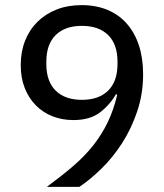

<svg xmlns="http://www.w3.org/2000/svg" viewBox="-20 -730 640 750"><path d="M539 -440Q539 -363 516 -295Q493 -227 457 -171Q421 -115 376.5 -71.5Q332 -28 290 0H163Q220 -42 265.5 -81Q311 -120 344.5 -162.5Q378 -205 401 -253Q424 -301 438 -360L433 -362Q409 -320 370 -290.5Q331 -261 267 -261Q222 -261 184.5 -276Q147 -291 119.5 -319Q92 -347 76.5 -386.5Q61 -426 61 -476Q61 -528 78 -571Q95 -614 126.5 -645Q158 -676 201.5 -693Q245 -710 299 -710Q355 -710 399.5 -691.5Q444 -673 475 -638Q506 -603 522.5 -553Q539 -503 539 -440ZM300 -340Q366 -340 402.5 -376Q439 -412 439 -480V-489Q439 -557 402.5 -593Q366 -629 300 -629Q234 -629 197.5 -593Q161 -557 161 -489V-480Q161 -412 197.5 -376Q234 -340 300 -340Z"/></svg>

Font: IBM Plex Sans Devanagari Text
Style: Regular
Weight: 450
Designer: Mike Abbink, Paul van der Laan, Pieter van Rosmalen, Erin McLaughlin
Foundry: Bold Monday
Version: Version 1.1